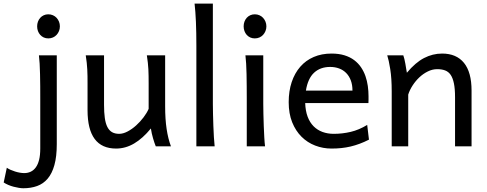

<svg xmlns="http://www.w3.org/2000/svg" viewBox="-113 -801 2667 1051"><path d="M90.3 -656.7Q90.3 -670.4 94.7 -682.4Q99.1 -694.3 107.2 -703.4Q115.2 -712.4 126.5 -717.5Q137.7 -722.7 151.4 -722.7Q165 -722.7 176.8 -717.5Q188.5 -712.4 196.8 -703.4Q205.1 -694.3 210 -682.4Q214.8 -670.4 214.8 -656.7Q214.8 -643.1 210 -631.1Q205.1 -619.1 196.8 -610.1Q188.5 -601.1 176.8 -595.9Q165 -590.8 151.4 -590.8Q137.7 -590.8 126.5 -595.9Q115.2 -601.1 107.2 -610.1Q99.1 -619.1 94.7 -631.1Q90.3 -643.1 90.3 -656.7ZM197.8 -12.2Q197.8 56.2 184.8 102.5Q171.9 148.9 147.9 177Q124 205.1 90.1 217.3Q56.2 229.5 14.6 229.5Q4.4 229.5 -9.5 227.3Q-23.4 225.1 -38.3 221.2Q-53.2 217.3 -67.6 211.2Q-82 205.1 -92.8 197.8L-75.7 117.2Q-67.9 123 -55.7 128.4Q-43.5 133.8 -30.3 137.9Q-17.1 142.1 -3.9 144.3Q9.3 146.5 19.5 146.5Q39.1 146.5 55.2 138.9Q71.3 131.3 83 115.2Q94.7 99.1 101.1 73.7Q107.4 48.3 107.4 12.2V-258.8Q107.4 -294.4 107.2 -329.1Q106.9 -363.8 106.2 -394.8Q105.5 -425.8 104 -452.4Q102.5 -479 100.1 -498H197.8Z M739.7 0Q736.3 -8.3 732.4 -19.5Q728.5 -30.8 724.9 -43.5Q721.2 -56.2 718 -70.1Q714.8 -84 712.9 -97.7Q668.5 -43.5 621.3 -15.6Q574.2 12.2 522.5 12.2Q366.2 12.2 366.2 -197.8V-341.8Q366.2 -365.2 366 -384.3Q365.7 -403.3 364.7 -421.1Q363.8 -439 361.8 -457.5Q359.9 -476.1 356.4 -498H456.5V-227.1Q456.5 -185.5 460.7 -155.5Q464.8 -125.5 474.6 -106.2Q484.4 -86.9 500.2 -77.6Q516.1 -68.4 539.6 -68.4Q561 -68.4 585.4 -81.3Q609.9 -94.2 632.1 -114.3Q654.3 -134.3 672.6 -158.4Q690.9 -182.6 700.7 -205.1V-341.8Q700.7 -365.7 700.4 -385Q700.2 -404.3 699.2 -421.9Q698.2 -439.5 696.3 -457.5Q694.3 -475.6 690.9 -498H791V-219.7Q791 -148.4 799.1 -95Q807.1 -41.5 822.8 0Z M1052.2 -231.9Q1052.2 -208.5 1053 -176.8Q1053.7 -145 1054.9 -112.3Q1056.2 -79.6 1057.9 -49.8Q1059.6 -20 1062 0H961.9V-551.8Q961.9 -623 959.5 -680.9Q957 -738.8 952.1 -781.2H1052.2Z M1220.7 -656.7Q1220.7 -670.4 1225.1 -682.4Q1229.5 -694.3 1237.5 -703.4Q1245.6 -712.4 1256.8 -717.5Q1268.1 -722.7 1281.7 -722.7Q1295.4 -722.7 1307.1 -717.5Q1318.8 -712.4 1327.1 -703.4Q1335.4 -694.3 1340.3 -682.4Q1345.2 -670.4 1345.2 -656.7Q1345.2 -643.1 1340.3 -631.1Q1335.4 -619.1 1327.1 -610.1Q1318.8 -601.1 1307.1 -595.9Q1295.4 -590.8 1281.7 -590.8Q1268.1 -590.8 1256.8 -595.9Q1245.6 -601.1 1237.5 -610.1Q1229.5 -619.1 1225.1 -631.1Q1220.7 -643.1 1220.7 -656.7ZM1328.1 -231.9Q1328.1 -208.5 1328.9 -176.5Q1329.6 -144.5 1330.8 -111.8Q1332 -79.1 1333.7 -49.3Q1335.4 -19.5 1337.9 0H1237.8V-258.8Q1237.8 -294.4 1237.5 -329.1Q1237.3 -363.8 1236.6 -394.8Q1235.8 -425.8 1234.4 -452.4Q1232.9 -479 1230.5 -498H1328.1Z M1557.6 -236.8Q1559.1 -193.8 1571 -162.1Q1583 -130.4 1603.8 -109.6Q1624.5 -88.9 1652.6 -78.6Q1680.7 -68.4 1713.9 -68.4Q1761.2 -68.4 1806.6 -79.1Q1852.1 -89.8 1897 -117.2L1906.7 -36.6Q1880.9 -23.4 1856 -14.2Q1831.1 -4.9 1806.2 1Q1781.2 6.8 1755.6 9.5Q1730 12.2 1701.7 12.2Q1654.8 12.2 1612.3 -4.2Q1569.8 -20.5 1537.6 -52.5Q1505.4 -84.5 1486.3 -131.8Q1467.3 -179.2 1467.3 -241.7Q1467.3 -302.2 1483.6 -351.3Q1500 -400.4 1530.3 -435.3Q1560.5 -470.2 1604 -489Q1647.5 -507.8 1701.7 -507.8Q1741.7 -507.8 1772.5 -498.3Q1803.2 -488.8 1825.7 -471.9Q1848.1 -455.1 1863.3 -432.6Q1878.4 -410.2 1887.5 -384.3Q1896.5 -358.4 1900.4 -330.3Q1904.3 -302.2 1904.3 -274.9V-255.9Q1904.3 -243.7 1903.8 -236.8ZM1694.3 -434.6Q1640.6 -434.6 1606.4 -403.1Q1572.3 -371.6 1561.5 -305.2H1816.4Q1816.4 -336.4 1807.4 -360.6Q1798.3 -384.8 1782 -401.4Q1765.6 -418 1743.2 -426.3Q1720.7 -434.6 1694.3 -434.6Z M2377.9 0V-268.6Q2377.9 -314.5 2371.8 -344.2Q2365.7 -374 2353.8 -391.4Q2341.8 -408.7 2323.5 -415.5Q2305.2 -422.4 2280.3 -422.4Q2253.9 -422.4 2228.8 -409.9Q2203.6 -397.5 2182.6 -377.7Q2161.6 -357.9 2145.5 -333Q2129.4 -308.1 2121.6 -283.2V0H2031.2V-300.3Q2031.2 -372.6 2023.2 -422.6Q2015.1 -472.7 2006.8 -498H2094.7Q2097.7 -490.2 2100.6 -477.8Q2103.5 -465.3 2106 -451.7Q2108.4 -438 2110.4 -424.8L2114.3 -402.8Q2160.6 -458.5 2208 -483.2Q2255.4 -507.8 2307.1 -507.8Q2385.3 -507.8 2426.8 -456.8Q2468.3 -405.8 2468.3 -305.2V0Z"/></svg>

Font: Andika Compact
Style: Regular
Weight: 400
Designer: Victor Gaultney, Annie Olsen, Julie Remington, Don Collingsworth, Eric Hays, Becca Hirsbrunner
Foundry: SIL International
Version: Version 5.000 ; LnSpcTght